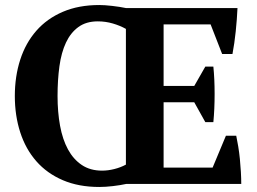

<svg xmlns="http://www.w3.org/2000/svg" viewBox="-20 -732 1023 764"><path d="M482 0Q459 5 429.5 8.5Q400 12 375 12Q293 12 230 -15Q167 -42 124.5 -90.5Q82 -139 60.5 -205.5Q39 -272 39 -350Q39 -428 60.5 -494.5Q82 -561 124.5 -609.5Q167 -658 230 -685Q293 -712 375 -712Q396 -712 426.5 -708.5Q457 -705 481 -700H925Q923 -655 918 -607Q913 -559 905 -517H864L818 -635H631V-390H753L797 -467H829Q834 -418 834 -358Q834 -298 829 -246H797L753 -325H631V-65H826L879 -192H920Q924 -173 928 -149Q932 -125 934.5 -99.5Q937 -74 938.5 -48Q940 -22 940 0ZM386 -53Q410 -53 435.5 -59.5Q461 -66 481 -77V-617Q458 -630 429 -638.5Q400 -647 369 -647Q323 -647 292 -624.5Q261 -602 242.5 -562.5Q224 -523 216.5 -468.5Q209 -414 209 -350Q209 -286 219 -231.5Q229 -177 250.5 -137.5Q272 -98 305.5 -75.5Q339 -53 386 -53Z"/></svg>

Font: PT Serif
Style: Bold
Weight: 700
Designer: A.Korolkova, O.Umpeleva, V.Yefimov
Foundry: ParaType Ltd
Version: Version 1.000W OFL; ttfautohint (v1.6)